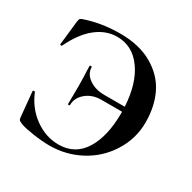

<svg xmlns="http://www.w3.org/2000/svg" viewBox="-146 -782 940 940"><g transform="rotate(30 324.0 -312.0)"><path d="M247.1 12.2Q206.1 12.2 152.6 4.2Q99.1 -3.9 81.1 -11.5Q63 -19 60.1 -23.4Q57.1 -27.8 56.2 -39.1L43 -178.2Q43 -181.2 48.6 -181.6Q54.2 -182.1 55.2 -179.2Q85.9 -104 148.4 -59.1Q210.9 -14.2 283.2 -14.2Q376 -14.2 424.6 -92Q473.1 -169.9 473.1 -301.8V-309.1H356Q305.2 -309.1 270.5 -280Q235.8 -251 235.8 -209Q235.8 -207 230.5 -207Q225.1 -207 225.1 -209L226.1 -311L225.1 -363.8Q223.1 -401.9 223.1 -424.8Q223.1 -426.8 229 -426.8Q234.9 -426.8 234.9 -424.8Q234.9 -386.7 270 -361.8Q305.2 -336.9 356.9 -336.9H472.2Q465.3 -463.9 411.1 -539.6Q356.9 -615.2 270 -615.2Q207 -615.2 152.6 -572Q98.1 -528.8 57.1 -442.9Q56.2 -439.9 51 -440.9Q45.9 -441.9 45.9 -443.8L61 -580.1Q63 -592.3 64.9 -596.2Q66.9 -600.1 76.2 -604Q168 -636.2 275.4 -636.2Q382.8 -636.2 456.8 -593.5Q530.8 -550.8 564.9 -481.4Q599.1 -412.1 599.1 -321Q599.1 -230 550.5 -152.1Q502 -74.2 421.4 -31Q340.8 12.2 247.1 12.2Z"/></g></svg>

Font: Cormorant-Bold
Style: Bold
Weight: 700
Designer: Christian Thalmann (Catharsis Fonts)
Version: Version 3.000